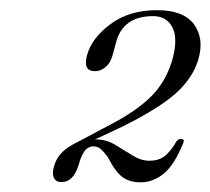

<svg xmlns="http://www.w3.org/2000/svg" viewBox="-20 -728 424 387"><path d="M88.5 -391.5Q96 -420 125 -435.5H124.5L200 -475.5Q257 -505 286.5 -535.5Q316 -566 328 -610Q339 -651.5 327.2 -673.5Q315.5 -695.5 288.5 -695.5Q227 -695.5 213.5 -641L207 -617Q203 -601.5 193 -593Q183 -584.5 171.5 -584.5Q146.5 -584.5 155.5 -617Q165 -651.5 202.8 -679.5Q240.5 -707.5 296.5 -707.5Q350 -707.5 370.8 -679.2Q391.5 -651 380.5 -611Q370.5 -573 335.8 -541.2Q301 -509.5 225 -472L171.5 -447H174Q194 -447 212 -436.2Q230 -425.5 247 -414.8Q264 -404 281 -404Q299.5 -404 311.5 -413Q323.5 -422 336 -443.5Q340 -448.5 345.5 -448Q352.5 -447.5 349.5 -440Q331.5 -395.5 310 -378Q288.5 -360.5 263.5 -360.5Q241.5 -360.5 227.2 -370.8Q213 -381 197.5 -411Q190 -421.5 183.5 -427.2Q177 -433 168 -433Q158.5 -433 151.2 -424.5Q144 -416 138 -394Q127.5 -361 104 -361Q93 -361 88.8 -369.2Q84.5 -377.5 88.5 -391.5Z"/></svg>

Font: Fraunces 72pt S000 Light
Style: Italic
Weight: 300
Italic angle: -16°
Version: Version 1.000; ttfautohint (v1.8.3)